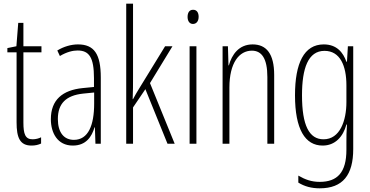

<svg xmlns="http://www.w3.org/2000/svg" viewBox="-20 -780 2006 1042"><path d="M157 -24C117 -24 107 -53 107 -115V-496H205V-529H107V-656H79L69 -529L20 -519V-496H70V-116C70 -33 88 10 151 10C172 10 188 6 203 -1V-35C192 -29 174 -24 157 -24Z M403 -539C366 -539 325 -527 291 -506L305 -476C342 -498 375 -506 401 -506C464 -506 490 -468 490 -356V-308L429 -302C319 -291 256 -238 256 -133C256 -59 292 10 375 10C447 10 478 -38 493 -89H495L498 0H527V-359C527 -487 491 -539 403 -539ZM431 -272 491 -278V-218C491 -100 459 -21 381 -21C327 -21 294 -61 294 -134C294 -218 338 -262 431 -272Z M702 -365V-760H665V0H702V-197L769 -296L889 0H928L794 -329L916 -529H876L733 -296C721 -277 714 -264 702 -242H700C702 -285 702 -321 702 -365Z M1028 -727C1006 -727 998 -709 998 -688C998 -667 1008 -650 1027 -650C1046 -650 1058 -665 1058 -689C1058 -709 1050 -727 1028 -727ZM1046 -529H1009V0H1046Z M1351 -539C1276 -539 1238 -483 1222 -425H1220L1217 -529H1188V0H1225V-305C1225 -439 1278 -505 1347 -505C1400 -505 1431 -463 1431 -362V0H1468V-373C1468 -488 1426 -539 1351 -539Z M1737 -539C1630 -539 1581 -437 1581 -263C1581 -78 1636 10 1731 10C1799 10 1842 -38 1860 -104H1863C1860 -65 1860 -37 1860 -8V33C1860 156 1811 207 1715 207C1671 207 1637 195 1599 173V211C1633 232 1671 242 1715 242C1841 242 1897 169 1897 29V-529H1868L1863 -445H1860C1842 -496 1807 -539 1737 -539ZM1741 -504C1826 -504 1860 -423 1860 -317V-226C1860 -125 1825 -24 1736 -24C1658 -24 1619 -99 1619 -263C1619 -409 1652 -504 1741 -504Z"/></svg>

Font: Noto Sans Gurmukhi UI ExtraCondensed ExtraLight
Style: Regular
Weight: 200
Width: 2
Designer: Jelle Bosma - Monotype Design Team
Foundry: Monotype Imaging Inc.
Version: Version 2.004